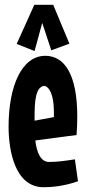

<svg xmlns="http://www.w3.org/2000/svg" viewBox="-20 -773 364 805"><path d="M294 -105C256 -99 221 -94 186 -94C149 -94 134 -136 128 -184L301 -207C303 -234 304 -260 304 -284C304 -460 251 -539 170 -539C72 -539 16 -414 16 -242C16 -138 44 12 163 12C195 12 247 8 307 -13ZM125 -282C125 -345 128 -409 166 -413C166 -413 206 -411 206 -301V-282L125 -267ZM271 -590 203 -753H124L50 -589L125 -559L157 -677L195 -562L271 -590Z"/></svg>

Font: Mouse Memoirs
Style: Regular
Weight: 400
Designer: Astigmatic (AOETI)
Foundry: Astigmatic (AOETI)
Version: Version 1.000